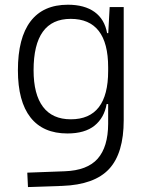

<svg xmlns="http://www.w3.org/2000/svg" viewBox="-20 -547 626 801"><path d="M96.7 233.4 93.8 173.3 250 167.5Q344.2 164.1 387.5 115Q430.7 65.9 431.2 -30.3V-112.8H424.8Q415 -55.7 374.5 -22.9Q334 9.8 261.2 9.8Q159.7 9.8 107.2 -57.1Q54.7 -124 54.7 -253.9Q54.7 -388.7 107.4 -458Q160.2 -527.3 263.2 -527.3Q332.5 -527.3 374.5 -497.1Q416.5 -466.8 426.8 -408.7H431.6L437.5 -517.6H496.1V-45.9Q496.1 92.3 435.1 158Q374 223.6 240.2 228.5ZM431.2 -266.1Q431.2 -468.3 274.9 -468.3Q120.1 -468.3 120.1 -253.9Q120.1 -153.3 159.4 -101.3Q198.7 -49.3 275.4 -49.3Q431.2 -49.3 431.2 -251Z"/></svg>

Font: CaskaydiaMono NF Light
Style: Regular
Weight: 300
Designer: Aaron Bell
Foundry: Saja Typeworks
Version: Version 2111.001; ttfautohint (v1.8.4);Nerd Fonts 3.1.1